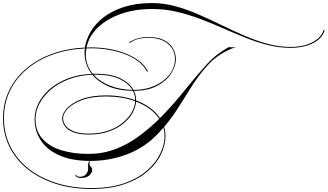

<svg xmlns="http://www.w3.org/2000/svg" viewBox="-65 -987 2151 1260"><path d="M785 -704 782 -709Q805 -725 838 -734.5Q871 -744 909 -744Q971 -744 1010.5 -724Q1050 -704 1069.5 -671Q1089 -638 1089 -600Q1089 -552 1057.5 -503.5Q1026 -455 965 -423Q904 -391 814 -391Q828 -362 828 -329V-328Q934 -288 985 -212Q1070 -298 1146 -393Q1222 -488 1295 -568Q1330 -606 1367 -633Q1404 -660 1434 -677H1485Q1461 -672 1428 -656Q1395 -640 1361.5 -616Q1328 -592 1301 -562Q1244 -500 1199.5 -430.5Q1155 -361 1111 -290Q1067 -219 1012 -154Q1021 -125 1021 -93Q1021 -39 993.5 21.5Q966 82 907 134.5Q848 187 755.5 220Q663 253 534 253Q406 253 300 219Q194 185 116.5 123Q39 61 -3 -24Q-45 -109 -45 -211Q-45 -309 -6 -391Q33 -473 105 -535Q177 -597 275.5 -633Q374 -669 492 -675Q500 -728 530.5 -780Q561 -832 615.5 -874Q670 -916 749.5 -941.5Q829 -967 934 -967Q1011 -967 1086.5 -946Q1162 -925 1237 -892.5Q1312 -860 1387.5 -823Q1463 -786 1538 -753.5Q1613 -721 1689 -700Q1765 -679 1841 -679Q1925 -679 1984 -709Q2043 -739 2059 -790L2066 -789Q2050 -735 1989.5 -704Q1929 -673 1840 -673Q1766 -673 1693 -691.5Q1620 -710 1547.5 -739Q1475 -768 1401 -800.5Q1327 -833 1251 -862Q1175 -891 1096 -909.5Q1017 -928 934 -928Q820 -928 728 -895.5Q636 -863 577 -806Q518 -749 503 -675Q518 -676 534 -676Q588 -676 644.5 -667Q701 -658 753 -638.5Q805 -619 845 -589.5Q885 -560 906 -518L900 -516Q879 -557 840 -586Q801 -615 750 -633.5Q699 -652 643.5 -661Q588 -670 534 -670Q518 -670 502 -669Q498 -650 498 -629Q498 -558 544 -503Q553 -503 562 -503Q665 -503 726 -472.5Q787 -442 811 -397H814Q889 -397 950 -424Q1011 -451 1047 -497.5Q1083 -544 1083 -600Q1083 -663 1035.5 -701Q988 -739 909 -739Q831 -739 785 -704ZM-39 -211Q-39 -110 3 -26Q45 58 121.5 119Q198 180 303 213.5Q408 247 534 247Q662 247 753 214.5Q844 182 902 130Q960 78 987.5 19Q1015 -40 1015 -93Q1015 -122 1007 -149Q979 -116 950 -88Q868 -10 758.5 29.5Q649 69 529 69Q407 69 325.5 33Q244 -3 203 -65.5Q162 -128 162 -206Q162 -259 188 -310.5Q214 -362 263.5 -404Q313 -446 382 -472.5Q451 -499 537 -502Q490 -563 490 -641Q490 -655 492 -669Q374 -663 277 -627.5Q180 -592 109 -531Q38 -470 -0.5 -389Q-39 -308 -39 -211ZM562 -497Q555 -497 549 -497Q589 -452 655 -425.5Q721 -399 804 -397Q779 -440 719.5 -468.5Q660 -497 562 -497ZM514 23Q608 23 689.5 -7.5Q771 -38 843 -90.5Q915 -143 980 -207Q931 -281 828 -320Q825 -282 803.5 -244Q782 -206 742 -174Q702 -142 645.5 -123Q589 -104 517 -104Q453 -104 415 -119.5Q377 -135 360 -159.5Q343 -184 343 -210Q343 -242 375 -277Q407 -312 471.5 -336.5Q536 -361 633 -361Q685 -361 732.5 -353Q780 -345 822 -330Q822 -363 807 -391Q712 -392 645.5 -421Q579 -450 541 -497Q456 -493 387 -467Q318 -441 269 -399Q220 -357 194 -307Q168 -257 168 -206Q168 -126 214.5 -75Q261 -24 339.5 -0.5Q418 23 514 23ZM349 -211Q349 -186 365.5 -163Q382 -140 419 -125Q456 -110 517 -110Q587 -110 643 -129Q699 -148 738 -179.5Q777 -211 798.5 -248.5Q820 -286 822 -323Q736 -354 632 -354Q537 -354 474 -330.5Q411 -307 380 -274Q349 -241 349 -211ZM525 67H529Q522 74 522 85Q522 99 531 107.5Q540 116 540 130Q540 146 521.5 163.5Q503 181 466 181Q455 181 444.5 177Q434 173 428 163L432 160Q437 166 442.5 169.5Q448 173 460 173Q480 173 493.5 162Q507 151 512 133Q514 125 513.5 113.5Q513 102 513 95Q513 85 516 79Q519 73 525 67Z"/></svg>

Font: Ballet 72pt
Style: Regular
Weight: 400
Designer: Maximiliano R. Sproviero
Foundry: Omnibus-Type
Version: Version 1.100; ttfautohint (v1.8.3)